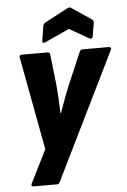

<svg xmlns="http://www.w3.org/2000/svg" viewBox="-60 -761 654 990"><g transform="rotate(-5 267.0 -266.0)"><path d="M73 185Q59 185 64 171L150 -1L60 -483Q57 -497 73 -497H205Q217 -497 218 -484L236 -325Q239 -291 241 -255Q243 -219 244 -180H247Q261 -219 274 -254.5Q287 -290 301 -323L370 -484Q374 -497 386 -497H522Q529 -497 532 -493Q535 -489 532 -483L211 171Q206 185 194 185ZM198 -550Q191 -547 186.5 -549Q182 -551 183 -558L195 -634Q198 -646 206 -651L327 -715Q338 -722 346 -715L446 -648Q458 -640 456 -629L444 -559Q441 -543 427 -550L325 -608Z"/></g></svg>

Font: Sofia Sans Semi Condensed Black
Style: Italic
Weight: 900
Italic angle: -9°
Version: Version 4.100